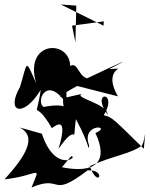

<svg xmlns="http://www.w3.org/2000/svg" viewBox="-51 -783 665 853"><path d="M265 -89C301 -87 194 -11 135 -189L35 -217C119 -176 59 -85 -31 14C125 -4 132 -57 89 50C229 -10 169 103 338 -26C424 -32 386 61 348 -45C455 -93 530 -99 580 -137C595 -165 599 -250 588 -122C460 -246 450 -263 410 -271C478 -381 348 -382 427 -274C427 -323 273 -349 313 -366L230 -347C223 -280 266 -331 143 -308C106 -329 156 -455 245 -321C241 -484 247 -512 215 -350C227 -374 392 -449 288 -402L473 -355C395 -490 536 -481 434 -476C528 -524 526 -525 336 -435C296 -446 295 -509 261 -490C257 -611 53 -601 110 -412C59 -530 72 -506 38 -397C-28 -282 54 -258 130 -384C106 -222 95 -361 179 -214C178 -209 261 -293 209 -122C303 -258 269 -111 286 -254C354 -128 340 -106 345 -137C307 -238 453 -226 373 -192C435 -60 368 -11 224 -40ZM288 -758 284 -595 269 -669 410 -688 409 -669 219 -763Z"/></svg>

Font: Asimov Silicon
Style: Regular
Weight: 400
Designer: Google
Version: Version 2.000980; 2014